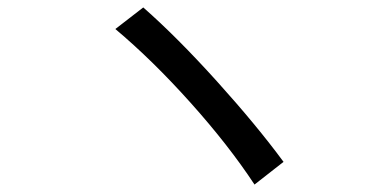

<svg xmlns="http://www.w3.org/2000/svg" viewBox="-20 -600 1040 516"><path d="M664 -104Q595 -209 492.5 -323.5Q390 -438 290 -522L365 -580Q456 -500 562.5 -382Q669 -264 742 -165Z"/></svg>

Font: LXGW 975 Gothic SC
Style: Regular
Weight: 400
Version: Version 2.01;February 25, 2021